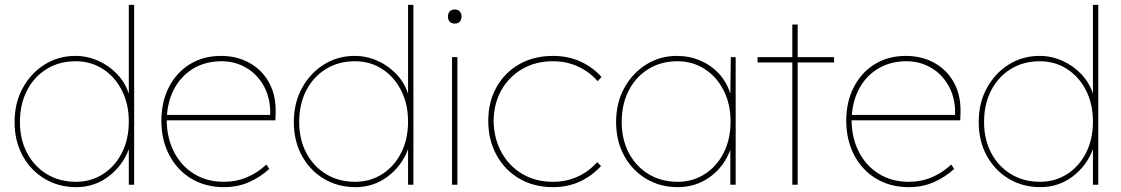

<svg xmlns="http://www.w3.org/2000/svg" viewBox="-20 -760 4611 790"><path d="M294 10Q221 10 163.5 -24.5Q106 -59 73 -119.5Q40 -180 40 -258Q40 -337 74 -398.5Q108 -460 164.5 -495Q221 -530 290 -530Q339 -530 384 -510Q429 -490 462.5 -454.5Q496 -419 510 -374V-740H532V0H510V-146Q484 -77 426 -33.5Q368 10 294 10ZM293 -12Q354 -12 403.5 -43.5Q453 -75 481.5 -131Q510 -187 510 -260Q510 -332 481.5 -388Q453 -444 403.5 -476Q354 -508 291 -508Q224 -508 172 -476Q120 -444 91 -387.5Q62 -331 62 -258Q62 -187 91 -131.5Q120 -76 172 -44Q224 -12 293 -12Z M901 10Q825 10 767 -25Q709 -60 676.5 -122Q644 -184 644 -263Q644 -341 675 -401.5Q706 -462 761.5 -496Q817 -530 889 -530Q955 -530 1007 -501Q1059 -472 1088 -418.5Q1117 -365 1114 -291L1113 -265H666V-263Q667 -190 697 -133Q727 -76 779.5 -44Q832 -12 901 -12Q953 -12 997 -31Q1041 -50 1076 -83L1088 -65Q1051 -31 1004.5 -10.5Q958 10 901 10ZM892 -508Q828 -508 779 -480Q730 -452 701 -402Q672 -352 667 -287H1091L1092 -295Q1092 -359 1065 -407Q1038 -455 992.5 -481.5Q947 -508 892 -508Z M1443 10Q1370 10 1312.5 -24.5Q1255 -59 1222 -119.5Q1189 -180 1189 -258Q1189 -337 1223 -398.5Q1257 -460 1313.5 -495Q1370 -530 1439 -530Q1488 -530 1533 -510Q1578 -490 1611.5 -454.5Q1645 -419 1659 -374V-740H1681V0H1659V-146Q1633 -77 1575 -33.5Q1517 10 1443 10ZM1442 -12Q1503 -12 1552.5 -43.5Q1602 -75 1630.5 -131Q1659 -187 1659 -260Q1659 -332 1630.5 -388Q1602 -444 1552.5 -476Q1503 -508 1440 -508Q1373 -508 1321 -476Q1269 -444 1240 -387.5Q1211 -331 1211 -258Q1211 -187 1240 -131.5Q1269 -76 1321 -44Q1373 -12 1442 -12Z M1851 -663Q1837 -663 1830 -671Q1823 -679 1823 -692Q1823 -704 1830 -712.5Q1837 -721 1851 -721Q1864 -721 1871.5 -713Q1879 -705 1879 -692Q1879 -679 1872 -671Q1865 -663 1851 -663ZM1840 0V-525H1862V0Z M2255 10Q2177 10 2117 -25Q2057 -60 2023 -122Q1989 -184 1989 -263Q1989 -341 2023 -401.5Q2057 -462 2117 -496Q2177 -530 2255 -530Q2318 -530 2369 -506.5Q2420 -483 2455 -443L2439 -426Q2406 -464 2359 -486Q2312 -508 2255 -508Q2184 -508 2129.5 -476.5Q2075 -445 2043.5 -390Q2012 -335 2011 -263Q2012 -190 2043.5 -133Q2075 -76 2129.5 -44Q2184 -12 2255 -12Q2311 -12 2357.5 -33.5Q2404 -55 2437 -93L2453 -77Q2417 -37 2367 -13.5Q2317 10 2255 10Z M2769 10Q2696 10 2638.5 -24.5Q2581 -59 2548 -119.5Q2515 -180 2515 -258Q2515 -337 2549 -398.5Q2583 -460 2639.5 -495Q2696 -530 2765 -530Q2817 -530 2862 -510.5Q2907 -491 2939 -456Q2971 -421 2985 -374L2987 -525H3007V0H2985V-144Q2960 -75 2902 -32.5Q2844 10 2769 10ZM2769 -12Q2830 -12 2879.5 -43.5Q2929 -75 2957.5 -131Q2986 -187 2986 -260Q2986 -332 2957.5 -388Q2929 -444 2879.5 -476Q2830 -508 2767 -508Q2700 -508 2648 -476Q2596 -444 2567 -387.5Q2538 -331 2538 -258Q2538 -187 2567 -131.5Q2596 -76 2648 -44Q2700 -12 2769 -12Z M3240 0V-503H3097V-525H3240V-659H3262V-525H3412V-503H3262V0Z M3719 10Q3643 10 3585 -25Q3527 -60 3494.5 -122Q3462 -184 3462 -263Q3462 -341 3493 -401.5Q3524 -462 3579.5 -496Q3635 -530 3707 -530Q3773 -530 3825 -501Q3877 -472 3906 -418.5Q3935 -365 3932 -291L3931 -265H3484V-263Q3485 -190 3515 -133Q3545 -76 3597.5 -44Q3650 -12 3719 -12Q3771 -12 3815 -31Q3859 -50 3894 -83L3906 -65Q3869 -31 3822.5 -10.5Q3776 10 3719 10ZM3710 -508Q3646 -508 3597 -480Q3548 -452 3519 -402Q3490 -352 3485 -287H3909L3910 -295Q3910 -359 3883 -407Q3856 -455 3810.5 -481.5Q3765 -508 3710 -508Z M4261 10Q4188 10 4130.5 -24.5Q4073 -59 4040 -119.5Q4007 -180 4007 -258Q4007 -337 4041 -398.5Q4075 -460 4131.5 -495Q4188 -530 4257 -530Q4306 -530 4351 -510Q4396 -490 4429.5 -454.5Q4463 -419 4477 -374V-740H4499V0H4477V-146Q4451 -77 4393 -33.5Q4335 10 4261 10ZM4260 -12Q4321 -12 4370.5 -43.5Q4420 -75 4448.5 -131Q4477 -187 4477 -260Q4477 -332 4448.5 -388Q4420 -444 4370.5 -476Q4321 -508 4258 -508Q4191 -508 4139 -476Q4087 -444 4058 -387.5Q4029 -331 4029 -258Q4029 -187 4058 -131.5Q4087 -76 4139 -44Q4191 -12 4260 -12Z"/></svg>

Font: Lexend Thin
Style: Regular
Weight: 100
Designer: Bonnie Shaver-Troup, Thomas Jockin
Foundry: Lexend
Version: Version 1.007; ttfautohint (v1.8.3)